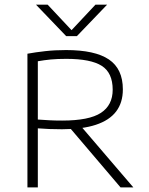

<svg xmlns="http://www.w3.org/2000/svg" viewBox="-20 -820 654 840"><path d="M100 0V-585Q135.5 -591.5 177.8 -596.2Q220 -601 269 -601Q395.5 -601 456.5 -559.8Q517.5 -518.5 517.5 -429Q517.5 -371 488 -332.2Q458.5 -293.5 399.2 -274Q340 -254.5 251 -254.5Q222 -254.5 196.8 -255.5Q171.5 -256.5 145.5 -258.5V0ZM507.5 0 267.5 -282H322L563.5 0ZM252 -292.5Q370 -292.5 421.5 -326.2Q473 -360 473 -427.5Q473 -501.5 425 -532Q377 -562.5 270 -562.5Q231 -562.5 202.2 -559.8Q173.5 -557 145.5 -552V-297Q175 -295 196.5 -293.8Q218 -292.5 252 -292.5ZM269.5 -662 137.5 -799.5H188.5L301.5 -679H284.5L397.5 -799.5H448.5L316.5 -662Z"/></svg>

Font: Encode Sans SC SemiExpanded ExtraLight
Style: Regular
Weight: 250
Width: 6
Designer: Multiple Designers
Foundry: Impallari Type
Version: Version 3.002